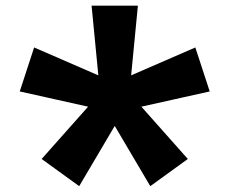

<svg xmlns="http://www.w3.org/2000/svg" viewBox="-20 -681 790 661"><path d="M357.4 -277.3 375 -343.7 443.4 -340 626.6 -133.7 497.4 -40.1ZM123.4 -133.7 306.6 -340 375 -343.7 392.6 -277.3 252.6 -40.1ZM48 -366.2 97.5 -517.6 350.5 -407.7 375 -343.7 317.6 -306.1ZM321.9 -386.8 295.3 -661.4H454.7L428.1 -386.8L375 -343.7ZM375 -343.7 399.5 -407.7 652.5 -517.6 702 -366.2 432.4 -306.1Z"/></svg>

Font: Martian Mono sWd Rg
Style: Regular
Weight: 400
Width: 6
Monospace: yes
Designer: Roman Shamin
Foundry: Evil Martians
Version: Version 1.000